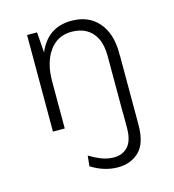

<svg xmlns="http://www.w3.org/2000/svg" viewBox="-108 -577 827 911"><g transform="rotate(-15 305.0 -121.5)"><path d="M360.5 243.5Q293 243.5 229.5 203.5L235 152.5Q266 171 294.5 182Q323 193 354 193Q397.5 193 423.2 164.2Q449 135.5 449 72.5V0H448.5V-279.5Q448.5 -332.5 431.2 -367Q414 -401.5 383.5 -418.2Q353 -435 312.5 -435Q242.5 -435 202.8 -379Q163 -323 163 -230.5V0H105V-474.5H154L161.5 -374Q208 -485.5 325.5 -485.5Q409 -485.5 457 -430.5Q505 -375.5 505 -279.5V-268H505.5V73Q505.5 164.5 464.5 204Q423.5 243.5 360.5 243.5Z"/></g></svg>

Font: Betina Sans Light
Style: Regular
Weight: 300
Designer: Jonathan Pinhorn (font) & Cristiano Sobral (main changes)
Version: Version 2.001;October 6, 2020;FontCreator 13.0.0.2681 64-bit